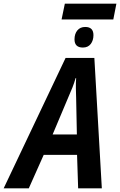

<svg xmlns="http://www.w3.org/2000/svg" viewBox="-81 -1034 659 1054"><path d="M541 -927 558 -1014H275L257 -927ZM432 -841Q432 -886 387 -886Q359 -886 343.5 -867Q328 -848 328 -818Q328 -773 374 -773Q402 -773 417 -792.5Q432 -812 432 -841ZM294 -500Q307 -529 317 -554.5Q327 -580 334 -605H337Q335 -578 335.5 -550.5Q336 -523 337 -496L341 -296H208ZM77 0 159 -184H342L348 0H478L437 -716H279L-61 0Z"/></svg>

Font: Noto Sans UI SemiCondensed
Style: Bold Italic
Weight: 700
Width: 4
Designer: Monotype Design Team
Foundry: Monotype Imaging Inc.
Version: 1.001